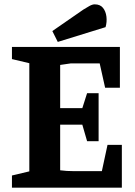

<svg xmlns="http://www.w3.org/2000/svg" viewBox="-20 -864 621 884"><path d="M35 0V-56L115 -75V-573L35 -592V-648H532V-460H464L439 -572H305L257 -565V-366H359L381 -435H434V-214H381L359 -290H257V-80Q272 -78 287.5 -77Q303 -76 321 -76H449L475 -197H541V0ZM246 -671 221 -721 364 -820Q377 -828 391 -836Q405 -844 416 -844Q441 -844 454 -828Q467 -812 470 -787.5Q473 -763 466 -739Z"/></svg>

Font: Faustina Light
Style: Bold
Weight: 700
Version: Version 1.200